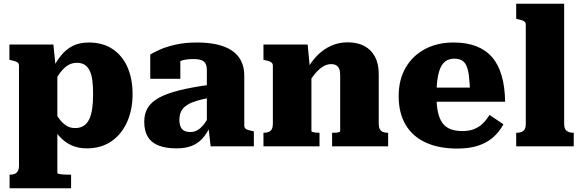

<svg xmlns="http://www.w3.org/2000/svg" viewBox="-20 -778 3092 1021"><path d="M358 223H31V151H33Q48 151 58.5 146.5Q69 142 75 131.5Q81 121 81 103V-428Q81 -438 76.5 -443Q72 -448 62.5 -451.5Q53 -455 38 -458L30 -460V-541H264L279 -392L285 -391V142Q285 145 294.5 147Q304 149 319 150Q334 151 350 151H358ZM442 11Q397 11 362 -4.5Q327 -20 299.5 -49Q272 -78 253 -120V-208Q275 -174 293 -149Q311 -124 331.5 -110.5Q352 -97 380 -97Q405 -97 423.5 -108Q442 -119 453.5 -142Q465 -165 470 -198.5Q475 -232 475 -277Q475 -320 471 -351Q467 -382 456.5 -403Q446 -424 429.5 -434Q413 -444 389 -444Q362 -444 340.5 -430.5Q319 -417 298.5 -389.5Q278 -362 253 -319V-398Q276 -447 303.5 -481.5Q331 -516 367 -534Q403 -552 452 -552Q527 -552 579 -517Q631 -482 658 -420.5Q685 -359 685 -277Q685 -194 655.5 -128.5Q626 -63 571.5 -26Q517 11 442 11Z M1093 -327V-258Q1053 -250 1025 -241.5Q997 -233 979 -222Q961 -211 951.5 -199Q942 -187 938 -172.5Q934 -158 934 -142Q934 -117 941 -102.5Q948 -88 961 -82Q974 -76 993 -76Q1011 -76 1027.5 -84.5Q1044 -93 1060 -112Q1076 -131 1093 -162L1101 -112Q1081 -68 1056 -41Q1031 -14 997.5 -1.5Q964 11 919 11Q862 11 823.5 -4Q785 -19 766 -50.5Q747 -82 747 -131Q747 -174 766 -205Q785 -236 826 -258.5Q867 -281 933 -297.5Q999 -314 1093 -327ZM1100 0 1088 -108 1080 -105V-406Q1080 -424 1074 -437.5Q1068 -451 1052.5 -457.5Q1037 -464 1007 -464Q965 -464 937.5 -453Q910 -442 900 -428Q890 -433 888.5 -441Q887 -449 892 -457Q897 -465 909 -470.5Q921 -476 939 -476V-359H779V-488Q795 -498 827.5 -513Q860 -528 910.5 -540Q961 -552 1028 -552Q1087 -552 1133.5 -541.5Q1180 -531 1212.5 -509.5Q1245 -488 1262 -454.5Q1279 -421 1279 -376V-110Q1279 -101 1284 -95.5Q1289 -90 1298.5 -87Q1308 -84 1323 -81L1330 -79V0Z M1381 0V-72H1383Q1398 -72 1409 -76.5Q1420 -81 1425.5 -91.5Q1431 -102 1431 -120V-428Q1431 -438 1426.5 -443Q1422 -448 1413 -451.5Q1404 -455 1389 -458L1381 -460V-541H1616L1628 -416L1636 -414V-81Q1636 -78 1642.5 -76Q1649 -74 1658 -73Q1667 -72 1675 -72H1679V0ZM2044 0H1746V-72H1749Q1757 -72 1766.5 -72.5Q1776 -73 1782.5 -75.5Q1789 -78 1789 -81V-379Q1789 -399 1784 -411.5Q1779 -424 1768.5 -430.5Q1758 -437 1740 -437Q1718 -437 1696.5 -423.5Q1675 -410 1653.5 -384Q1632 -358 1609 -317L1612 -405Q1633 -448 1665.5 -481.5Q1698 -515 1739.5 -534Q1781 -553 1828 -553Q1880 -553 1917 -533.5Q1954 -514 1974 -476.5Q1994 -439 1994 -384V-120Q1994 -102 1999.5 -91.5Q2005 -81 2016 -76.5Q2027 -72 2041 -72H2044Z M2301 -268Q2301 -217 2309 -181Q2317 -145 2333.5 -123Q2350 -101 2376.5 -91Q2403 -81 2439 -81Q2476 -81 2502.5 -92Q2529 -103 2548.5 -122.5Q2568 -142 2583 -167L2657 -117Q2635 -76 2601.5 -47Q2568 -18 2521.5 -3Q2475 12 2411 12Q2314 12 2244 -20Q2174 -52 2137 -114.5Q2100 -177 2100 -267Q2100 -353 2136.5 -417Q2173 -481 2239 -516.5Q2305 -552 2392 -552Q2462 -552 2513 -532Q2564 -512 2597.5 -473Q2631 -434 2648 -374.5Q2665 -315 2666 -237H2253V-312H2499L2480 -282Q2478 -339 2473.5 -375Q2469 -411 2459.5 -430.5Q2450 -450 2434 -458Q2418 -466 2396 -466Q2373 -466 2355.5 -456.5Q2338 -447 2326 -425Q2314 -403 2307.5 -364.5Q2301 -326 2301 -268Z M2980 -758V-119Q2980 -92 2993.5 -82Q3007 -72 3029 -72H3031V0H2725V-72H2727Q2750 -72 2763 -82Q2776 -92 2776 -119V-647Q2776 -656 2771.5 -661Q2767 -666 2757.5 -669.5Q2748 -673 2733 -676L2725 -678V-758Z"/></svg>

Font: Roboto Serif ExtraBold
Style: Regular
Weight: 800
Designer: Greg Gazdowicz
Foundry: Commercial Type
Version: Version 1.008